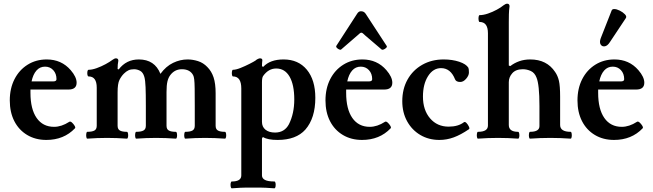

<svg xmlns="http://www.w3.org/2000/svg" viewBox="-20 -747 3537 1040"><path d="M231 11Q172 11 127 -16Q82 -43 57.5 -91Q33 -139 33 -203Q33 -268 58.5 -318Q84 -368 129.5 -396.5Q175 -425 233 -425Q313 -425 363 -367Q395 -330 395 -299Q395 -262 351 -262H145Q145 -254 145 -244Q145 -156 178.5 -108Q212 -60 273 -60Q313 -60 355 -87Q361 -91 369.5 -83.5Q378 -76 384 -66Q390 -56 386 -52Q326 11 231 11ZM224 -386Q196 -386 177.5 -365Q159 -344 151 -306H268Q286 -306 286 -318Q286 -348 268.5 -367Q251 -386 224 -386Z M453 4Q449 4 447.5 -5Q446 -14 447.5 -23.5Q449 -33 453 -33Q479 -33 491.5 -40Q504 -47 504 -66V-272Q504 -333 460 -333Q455 -333 453.5 -342Q452 -351 453.5 -360Q455 -369 460 -369Q479 -369 504 -378Q529 -387 552 -399.5Q575 -412 588 -422Q600 -431 608 -431Q621 -431 621 -418Q617 -399 617 -373L623 -371Q664 -425 732 -425Q818 -425 849 -347Q879 -388 917.5 -406.5Q956 -425 996 -425Q1024 -425 1052.5 -416Q1081 -407 1103 -384Q1126 -361 1137 -327.5Q1148 -294 1148 -242V-66Q1148 -47 1160.5 -40Q1173 -33 1198 -33Q1203 -33 1204.5 -23.5Q1206 -14 1204.5 -5Q1203 4 1198 4Q1171 2 1144.5 1Q1118 0 1091 0Q1064 0 1037.5 1Q1011 2 984 4Q980 4 978.5 -5Q977 -14 978.5 -23.5Q980 -33 984 -33Q1010 -33 1022.5 -40Q1035 -47 1035 -66V-173Q1035 -234 1034.5 -267.5Q1034 -301 1032 -317Q1030 -333 1026 -340Q1009 -372 965 -372Q927 -372 903 -341Q892 -327 887 -306Q882 -285 882 -249V-66Q882 -47 894.5 -40Q907 -33 932 -33Q937 -33 938.5 -23.5Q940 -14 938.5 -5Q937 4 932 4Q906 2 879 1Q852 0 825 0Q799 0 772 1Q745 2 718 4Q714 4 712.5 -5Q711 -14 712.5 -23.5Q714 -33 718 -33Q744 -33 757 -40Q770 -47 770 -66V-174Q770 -238 768.5 -275Q767 -312 762 -330Q755 -355 739 -363.5Q723 -372 706 -372Q688 -372 675.5 -366Q663 -360 651 -348Q637 -334 627 -314Q617 -294 617 -247V-66Q617 -47 629.5 -40Q642 -33 667 -33Q672 -33 673.5 -23.5Q675 -14 673.5 -5Q672 4 667 4Q640 2 613.5 1Q587 0 560 0Q533 0 506.5 1Q480 2 453 4Z M1236 273Q1231 273 1229.5 263.5Q1228 254 1229.5 245Q1231 236 1236 236Q1287 236 1287 203V-268Q1287 -333 1242 -333Q1238 -333 1236.5 -342Q1235 -351 1236.5 -360Q1238 -369 1242 -369Q1258 -369 1283 -379Q1308 -389 1331.5 -401Q1355 -413 1364 -419Q1369 -424 1376.5 -427.5Q1384 -431 1388 -431Q1401 -431 1401 -421Q1400 -413 1399.5 -404.5Q1399 -396 1399 -388L1406 -385Q1443 -425 1516 -425Q1596 -425 1642 -369.5Q1688 -314 1688 -217Q1688 -107 1634 -45Q1584 11 1484 11Q1430 11 1406 -4Q1399 -4 1399 8V203Q1399 219 1415 227.5Q1431 236 1466 236Q1471 236 1472.5 245Q1474 254 1472.5 263.5Q1471 273 1466 273Q1438 271 1419.5 270Q1401 269 1386 269Q1371 269 1351 269Q1332 269 1316.5 269Q1301 269 1282.5 270Q1264 271 1236 273ZM1470 -29Q1521 -29 1545 -74Q1574 -132 1574 -208Q1574 -288 1548.5 -332Q1523 -376 1476 -376Q1434 -376 1405 -335Q1399 -326 1399 -301V-87Q1399 -60 1418 -44.5Q1437 -29 1470 -29Z M1941 11Q1882 11 1837 -16Q1792 -43 1767.5 -91Q1743 -139 1743 -203Q1743 -268 1768.5 -318Q1794 -368 1839.5 -396.5Q1885 -425 1943 -425Q2023 -425 2073 -367Q2105 -330 2105 -299Q2105 -262 2061 -262H1855Q1855 -254 1855 -244Q1855 -156 1888.5 -108Q1922 -60 1983 -60Q2023 -60 2065 -87Q2071 -91 2079.5 -83.5Q2088 -76 2094 -66Q2100 -56 2096 -52Q2036 11 1941 11ZM1934 -386Q1906 -386 1887.5 -365Q1869 -344 1861 -306H1978Q1996 -306 1996 -318Q1996 -348 1978.5 -367Q1961 -386 1934 -386ZM1828 -479Q1825 -476 1817.5 -479Q1810 -482 1804.5 -488Q1799 -494 1802 -499L1914 -672Q1923 -687 1936 -686Q1952 -686 1961 -672L2074 -499Q2078 -494 2072 -488Q2066 -482 2058.5 -479Q2051 -476 2047 -479L1958 -555Q1951 -561 1946.5 -565.5Q1942 -570 1937 -570Q1933 -570 1928.5 -566Q1924 -562 1916 -555Z M2360 11Q2302 11 2256.5 -16Q2211 -43 2185 -90.5Q2159 -138 2159 -199Q2159 -265 2187.5 -316Q2216 -367 2267 -396Q2318 -425 2383 -425Q2430 -425 2467.5 -412.5Q2505 -400 2517 -380Q2520 -374 2520 -354Q2520 -338 2505 -320.5Q2490 -303 2473 -303Q2451 -303 2445 -317Q2421 -378 2369 -378Q2326 -378 2298.5 -334.5Q2271 -291 2271 -224Q2271 -151 2309.5 -106Q2348 -61 2410 -61Q2462 -61 2493 -85Q2499 -89 2507 -80.5Q2515 -72 2520 -61Q2525 -50 2520 -47Q2476 -17 2438 -3Q2400 11 2360 11Z M2569 4Q2565 4 2563.5 -5Q2562 -14 2563.5 -23.5Q2565 -33 2569 -33Q2623 -33 2623 -67V-567Q2623 -628 2578 -628Q2574 -628 2572.5 -637.5Q2571 -647 2572.5 -656Q2574 -665 2578 -665Q2598 -665 2623 -673.5Q2648 -682 2671 -694.5Q2694 -707 2707 -718Q2719 -727 2727 -727Q2740 -727 2740 -713Q2737 -691 2736.5 -669.5Q2736 -648 2736 -628V-392L2744 -389Q2766 -406 2793 -415.5Q2820 -425 2852 -425Q2942 -425 2987 -357Q3001 -337 3007.5 -309.5Q3014 -282 3014 -223V-70Q3014 -33 3071 -33Q3075 -33 3076.5 -23.5Q3078 -14 3076.5 -5Q3075 4 3071 4Q3043 2 3015.5 1Q2988 0 2961 0Q2933 0 2906 1Q2879 2 2851 4Q2847 4 2845.5 -5Q2844 -14 2845.5 -23.5Q2847 -33 2851 -33Q2902 -33 2902 -64V-173Q2902 -289 2886 -327Q2876 -353 2855 -362.5Q2834 -372 2812 -372Q2774 -372 2755 -350.5Q2736 -329 2736 -302V-70Q2736 -33 2786 -33Q2791 -33 2792.5 -23.5Q2794 -14 2792.5 -5Q2791 4 2786 4Q2759 2 2732 1Q2705 0 2678 0Q2650 0 2623 1Q2596 2 2569 4Z M3306 11Q3247 11 3202 -16Q3157 -43 3132.5 -91Q3108 -139 3108 -203Q3108 -268 3133.5 -318Q3159 -368 3204.5 -396.5Q3250 -425 3308 -425Q3388 -425 3438 -367Q3470 -330 3470 -299Q3470 -262 3426 -262H3220Q3220 -254 3220 -244Q3220 -156 3253.5 -108Q3287 -60 3348 -60Q3388 -60 3430 -87Q3436 -91 3444.5 -83.5Q3453 -76 3459 -66Q3465 -56 3461 -52Q3401 11 3306 11ZM3299 -386Q3271 -386 3252.5 -365Q3234 -344 3226 -306H3343Q3361 -306 3361 -318Q3361 -348 3343.5 -367Q3326 -386 3299 -386ZM3283 -518Q3270 -498 3255.5 -496Q3241 -494 3233.5 -506Q3226 -518 3234 -540L3293 -690Q3296 -698 3307 -698Q3320 -698 3337 -689.5Q3354 -681 3365 -669.5Q3376 -658 3370 -649Z"/></svg>

Font: Junicode
Style: Bold
Weight: 700
Designer: Peter S. Baker
Version: Version 2.100; ttfautohint (v1.8.4)